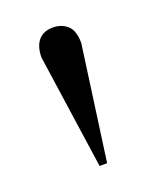

<svg xmlns="http://www.w3.org/2000/svg" viewBox="-71 -760 312 385"><g transform="rotate(-20 85.5 -567.5)"><path d="M43 -665Q43 -688 53.5 -700.9Q64 -713.9 85 -713.9Q103 -713.9 115.5 -702.9Q127.9 -691.9 127.9 -665L94.2 -420.9H78.1Z"/></g></svg>

Font: TAML ThiruValluvar
Style: Regular
Weight: 400
Version: Version 0.271; dev 7ad24fM